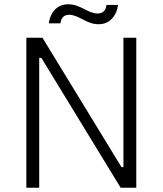

<svg xmlns="http://www.w3.org/2000/svg" viewBox="-20 -876 760 896"><path d="M373 -834C345 -848 325 -856 297 -856C250 -856 215 -822 208 -767H262C265 -792 278 -807 303 -807C325 -807 345 -796 365 -786C393 -771 413 -763 441 -763C489 -763 523 -798 531 -853H477C474 -827 460 -813 436 -813C414 -813 393 -823 373 -834ZM103 0H163V-606H173L543 0H616V-700H556V-96H547L178 -700H103Z"/></svg>

Font: Fixel Display Light
Style: Regular
Weight: 300
Designer: AlfaBravo + MacPaw
Foundry: Kyrylo Tkachov, Marchela Mozhyna, Serhii Makarenko, Maria Weinstein, Zakhar Kryvoshyya
Version: Version 1.211